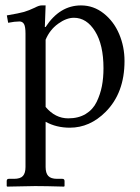

<svg xmlns="http://www.w3.org/2000/svg" viewBox="-20 -462 519 713"><path d="M149.4 -314.5V-64.9Q185.1 -22.5 233.4 -22.5Q271.5 -22.5 298.3 -38.8Q325.2 -55.2 338.9 -83.5Q352.5 -111.8 358.4 -142.1Q364.3 -172.4 364.3 -208.5Q364.3 -295.9 333 -345.9Q301.8 -396 254.4 -396Q226.6 -396 195.8 -373.8Q165 -351.6 149.4 -314.5ZM74.7 158.2V-336.9Q74.7 -363.3 69.1 -372.8Q63.5 -382.3 52.2 -382.3Q34.7 -382.3 10.3 -377.4L5.4 -404.8Q51.3 -412.6 69.1 -417.7Q86.9 -422.9 109.4 -433.6Q125 -441.9 134.3 -441.9H149.4L146.5 -361.8H149.4Q201.7 -441.9 280.8 -441.9Q327.6 -441.9 365.2 -412.1Q402.8 -382.3 422.6 -335.4Q442.4 -288.6 442.4 -235.4Q442.4 -116.7 372.1 -46.4Q313.5 12.2 239.3 12.2Q189 12.2 149.4 -9.8V158.2Q149.4 180.7 159.2 191.4Q168.9 202.1 192.4 202.1H211.4Q219.7 202.1 219.7 210.4V229L217.8 231Q149.4 229 110.4 229L6.8 231L4.9 229V210.4Q4.9 202.1 12.7 202.1H31.7Q55.7 202.1 65.2 191.4Q74.7 180.7 74.7 158.2Z"/></svg>

Font: Libertinage
Style: f
Weight: 400
Designer: OSP
Foundry: OSP
Version: Version 1.0; 2008; OFL relea